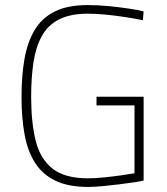

<svg xmlns="http://www.w3.org/2000/svg" viewBox="-20 -729 659 758"><path d="M327 9Q250 9 199 -15.5Q148 -40 118.5 -86Q89 -132 77 -198Q65 -264 65 -347Q65 -429 76.5 -495.5Q88 -562 116.5 -610Q145 -658 196 -683.5Q247 -709 327 -709Q366 -709 407.5 -705Q449 -701 486 -695.5Q523 -690 547 -684L544 -649Q517 -655 478.5 -661Q440 -667 400 -671Q360 -675 327 -675Q257 -675 212.5 -652Q168 -629 144.5 -585.5Q121 -542 112 -482Q103 -422 103 -347Q103 -247 120.5 -175Q138 -103 186.5 -64Q235 -25 327 -25Q355 -25 389.5 -28.5Q424 -32 456.5 -36.5Q489 -41 511 -45V-313H361V-347H547V-16Q534 -13 507.5 -9Q481 -5 448.5 -1Q416 3 384 6Q352 9 327 9Z"/></svg>

Font: TitilliumWeb ExtraLight
Style: Regular
Weight: 400
Designer: Mohamed Gaber, Accademia di Belle Arti di Urbino and others
Foundry: Kief Type Foundry, Accademia di Belle Arti di Urbino and others
Version: Version 3.000; ttfautohint (v1.8.2)